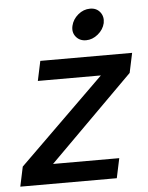

<svg xmlns="http://www.w3.org/2000/svg" viewBox="-76 -735 600 777"><g transform="rotate(-5 224.0 -346.5)"><path d="M473 -500 456 -420 115 -80H384L367 0H-25L-8 -80L339 -420H83L100 -500ZM292 -567Q266 -567 251 -585.5Q236 -604 242 -630Q248 -656 270 -674.5Q292 -693 319 -693Q345 -693 359.5 -674.5Q374 -656 369 -630Q363 -604 340.5 -585.5Q318 -567 292 -567Z"/></g></svg>

Font: Epunda Sans Medium
Style: Italic
Weight: 500
Italic angle: -12.0243°
Designer: Simon Atzbach
Foundry: typofactur
Version: Version 2.204; ttfautohint (v1.8.4.7-5d5b)